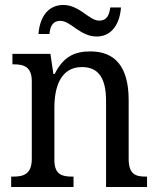

<svg xmlns="http://www.w3.org/2000/svg" viewBox="-20 -753 637 773"><path d="M369 -606C434 -606 463 -663 467 -723H424C420 -696 413 -670 379 -670C339 -670 300 -733 235 -733C168 -733 139 -676 135 -616H179C182 -643 189 -669 224 -669C264 -669 303 -606 369 -606ZM25 0H276V-42H271C231 -42 199 -49 199 -109V-320C199 -406 226 -483 310 -483C381 -483 407 -432 407 -346V0H572V-42H567C526 -42 498 -51 498 -114V-350C498 -487 441 -546 344 -546C282 -546 236 -527 200 -455H195L183 -536H30V-494H35C75 -494 108 -485 108 -426V-114C108 -51 74 -42 33 -42H25Z"/></svg>

Font: Noto Serif Armenian SemiCondensed
Style: Regular
Weight: 400
Width: 4
Designer: Monotype Design Team
Foundry: Monotype Imaging Inc.
Version: Version 2.008